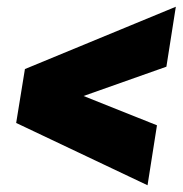

<svg xmlns="http://www.w3.org/2000/svg" viewBox="-20 -562 542 570"><path d="M418 -12 446 -190 228 -277 474 -364 502 -542 54 -357 28 -197Z"/></svg>

Font: Arthouse Owned Black
Style: Italic
Weight: 900
Italic angle: -10°
Designer: Jeremy Tribby
Foundry: Tribby Type
Version: Version 1.000;PS 001.000;hotconv 1.0.88;makeotf.lib2.5.64775